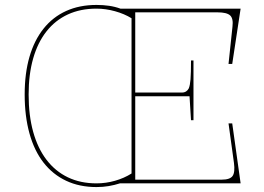

<svg xmlns="http://www.w3.org/2000/svg" viewBox="-20 -743 1070 778"><path d="M371 0Q409 0 446 -10.5Q483 -21 513 -40Q513 -94 513 -147Q513 -200 513 -253.5Q513 -307 513 -360Q513 -412 513 -463.5Q513 -515 513 -566.5Q513 -618 513 -669Q484 -687 446 -697.5Q408 -708 371 -708Q306 -708 255 -684.5Q204 -661 168.5 -616Q133 -571 114.5 -506.5Q96 -442 96 -360Q96 -275 114.5 -208.5Q133 -142 168.5 -95.5Q204 -49 255 -24.5Q306 0 371 0ZM861 -693H528V-368H717Q727 -368 734 -372.5Q741 -377 745 -385Q750 -397 752 -421.5Q754 -446 754 -498H764V-256H754L748 -353H528V-15H878Q912 -15 922.5 -30Q933 -45 928 -83L906 -243H921L955 0H466Q444 7 420.5 11Q397 15 371 15Q302 15 248 -10.5Q194 -36 156.5 -84Q119 -132 99.5 -202Q80 -272 80 -360Q80 -446 99.5 -513Q119 -580 156.5 -627Q194 -674 248 -698.5Q302 -723 371 -723Q398 -723 422 -719.5Q446 -716 468 -708H955L921 -484H906L922 -635Q926 -668 912.5 -680.5Q899 -693 861 -693Z"/></svg>

Font: Kalnia Thin
Style: Regular
Weight: 250
Designer: Frida Medrano
Foundry: Frida Medrano
Version: Version 1.105